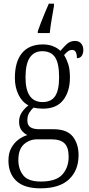

<svg xmlns="http://www.w3.org/2000/svg" viewBox="-20 -786 486 1046"><path d="M186 -616Q193 -637 203.5 -664Q214 -691 225.5 -718.5Q237 -746 246 -766H274V-753Q268 -719 261.5 -681Q255 -643 251 -606H186ZM200 240Q112 240 69 199.5Q26 159 26 89Q26 48 41.5 20Q57 -8 80.5 -25.5Q104 -43 129 -50Q112 -58 98 -75.5Q84 -93 84 -123Q84 -152 99 -174Q114 -196 135 -212Q100 -230 80.5 -270.5Q61 -311 61 -361Q61 -450 100 -497Q139 -544 214 -544Q245 -544 269.5 -534Q294 -524 309 -509Q322 -524 341.5 -543.5Q361 -563 388 -563Q411 -563 422.5 -548.5Q434 -534 434 -514Q434 -495 425.5 -482Q417 -469 399 -469Q399 -490 393 -502Q387 -514 373 -514Q361 -514 351 -507Q341 -500 329 -486Q342 -466 351.5 -437.5Q361 -409 361 -364Q361 -288 324.5 -241Q288 -194 214 -194Q204 -194 188 -195.5Q172 -197 164 -200Q150 -189 139.5 -172Q129 -155 129 -130Q129 -104 145.5 -93Q162 -82 194 -82H271Q345 -82 376.5 -42Q408 -2 408 59Q408 142 356 191Q304 240 200 240ZM212 -230Q259 -230 280.5 -262.5Q302 -295 302 -365Q302 -441 280 -474Q258 -507 210 -507Q166 -507 142.5 -472.5Q119 -438 119 -364Q119 -230 212 -230ZM202 203Q286 203 320 164.5Q354 126 354 68Q354 17 331.5 -5Q309 -27 260 -27H182Q141 -27 110.5 0Q80 27 80 86Q80 135 106.5 169Q133 203 202 203Z"/></svg>

Font: Noto Serif Condensed Light
Style: Regular
Weight: 300
Width: 3
Designer: Monotype Design Team
Foundry: Monotype Imaging Inc.
Version: Version 2.013